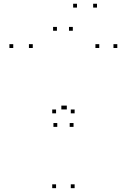

<svg xmlns="http://www.w3.org/2000/svg" viewBox="-20 -970 660 1000"><path d="M368.7 -379.7V-399.7H348.7V-379.7ZM272 -379.7V-399.7H252V-379.7ZM272 10V-10H252V10ZM368.7 10V-10H348.7V10ZM278.3 -309.2V-329.2H258.3V-309.2ZM363 -309.2V-329.2H343V-309.2ZM591 -720V-740H571V-720ZM497 -720V-740H477V-720ZM328 -400V-420H308V-400ZM319.5 -400V-420H299.5V-400ZM150.7 -720V-740H130.7V-720ZM49 -720V-740H29V-720ZM381 -930.5V-950.5H361V-930.5ZM485.2 -930.5V-950.5H465.2V-930.5ZM359.3 -809.8V-829.8H339.3V-809.8ZM276.5 -809.8V-829.8H256.5V-809.8Z"/></svg>

Font: Monaspace Argon Dots Var
Style: Regular
Weight: 400
Designer: Riley Cran and the Lettermatic Team
Version: Version 1.100 (Monaspace Argon Dots)